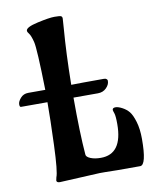

<svg xmlns="http://www.w3.org/2000/svg" viewBox="-104 -787 685 857"><g transform="rotate(-10 239.0 -358.5)"><path d="M360 -1 304 -2Q292 -2 280 -2L98 7Q83 7 83 -3Q83 -6 86 -17Q96 -40 100.5 -160Q105 -280 105 -354H-15Q-21 -354 -21 -366.5Q-21 -379 -7.5 -394.5Q6 -410 28 -410H105Q101 -599 93 -629.5Q85 -660 77.5 -669Q70 -678 70 -684Q70 -700 124 -712Q178 -724 201.5 -724Q225 -724 231 -721.5Q237 -719 237 -710.5Q237 -702 234 -666Q225 -555 223 -412Q261 -413 372 -413Q379 -413 383 -409.5Q387 -406 387 -403V-400Q387 -384 372 -369Q357 -354 334 -354H223Q223 -193 231 -95Q231 -84 250 -76Q269 -68 297 -68Q395 -68 395 -204Q395 -241 390.5 -253.5Q386 -266 386 -269Q386 -279 400 -279Q412 -279 430 -269.5Q448 -260 460 -245.5Q472 -231 482 -198Q492 -165 492 -120Q492 -1 463 -1Q412 -1 360 -1Z"/></g></svg>

Font: Aladin
Style: Regular
Weight: 400
Designer: Angel Koziupa and Alejandro Paul
Foundry: Angel Koziupa and Alejandro Paul
Version: Version 1.000